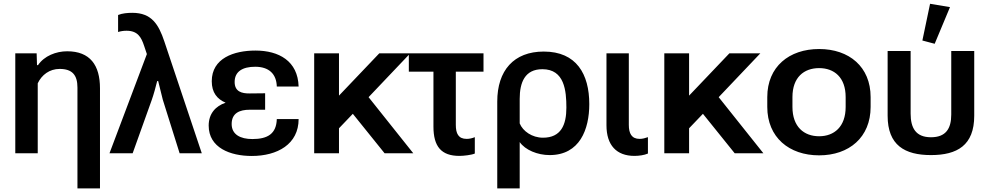

<svg xmlns="http://www.w3.org/2000/svg" viewBox="-20 -827 5325 1036"><path d="M397.9 189.5H519.5V-350.6C519.5 -475.6 465.8 -550.3 342.3 -550.3C282.7 -550.3 218.8 -525.4 185.1 -475.6H179.7L177.7 -539.1H62.5V0H183.6V-377.4C205.1 -423.3 247.6 -455.1 301.8 -455.1C369.6 -455.1 397.9 -422.4 397.9 -354.5Z M570.8 0H695.8L798.8 -287.6C810.1 -319.8 819.8 -356.4 828.1 -389.6H833.5C841.3 -357.4 850.1 -320.8 858.4 -289.1L949.2 0H1068.8L866.7 -603.5C835.9 -695.3 798.3 -757.8 693.8 -757.8C669.4 -757.8 639.6 -755.4 617.2 -746.1V-654.3C630.9 -658.7 646.5 -661.1 662.6 -661.1C723.1 -661.1 742.2 -626.5 757.8 -579.1L772.5 -535.2Z M1338.4 14.6C1476.6 14.6 1591.3 -48.8 1591.3 -184.6H1473.6C1471.2 -105.5 1424.8 -76.7 1341.8 -76.7C1276.4 -76.7 1230 -101.6 1230 -157.7C1230 -216.3 1272 -234.9 1327.1 -234.9H1410.6V-323.7L1327.1 -322.8C1283.7 -322.3 1246.1 -333 1246.1 -384.8C1246.1 -440.9 1288.6 -466.8 1356.9 -466.8C1431.2 -466.8 1471.7 -428.2 1473.6 -359.9H1591.3C1587.4 -498 1484.4 -554.2 1358.4 -554.2C1241.7 -554.2 1122.6 -512.7 1122.6 -388.7C1122.6 -327.6 1151.4 -292.5 1197.3 -272.9C1144 -254.9 1106 -214.4 1106 -149.4C1106 -29.3 1222.7 14.6 1338.4 14.6Z M2193.4 -539.1H2026.4L1809.1 -311V-539.1H1675.3V0H1809.1V-134.8L1883.8 -212.9L2055.2 0H2210L1968.8 -302.7Z M2186 -440.4H2318.8V-144C2318.8 -36.6 2360.8 14.2 2459 14.2C2482.4 14.2 2524.4 9.3 2542 1.5V-86.9C2528.3 -81.1 2513.2 -77.6 2498 -77.6C2453.1 -77.6 2439.5 -106.9 2439.5 -153.3V-440.4H2588.9V-539.1H2186Z M2663.1 189.5H2784.2V-60.5C2814 -17.6 2880.4 9.8 2945.8 9.8C3108.4 9.8 3159.7 -129.4 3159.7 -265.1C3159.7 -427.2 3090.3 -548.8 2914.1 -548.8C2752 -548.8 2663.1 -446.3 2663.1 -278.8ZM2909.7 -84C2851.1 -84 2801.3 -119.1 2784.2 -161.1V-293.5C2784.2 -382.3 2812 -453.6 2906.7 -453.6C3025.9 -453.6 3036.1 -337.4 3036.1 -246.1C3036.1 -152.8 3006.8 -84 2909.7 -84Z M3403.3 14.2C3427.7 14.2 3456.1 10.3 3476.1 1.5V-86.9C3461.9 -82 3447.8 -77.6 3431.6 -77.6C3387.7 -77.6 3373 -107.4 3373 -153.3V-539.1H3252.4V-150.9C3252.4 -43.5 3306.6 14.2 3403.3 14.2Z M4082.5 -539.1H3915.5L3698.2 -311V-539.1H3564.5V0H3698.2V-134.8L3772.9 -212.9L3944.3 0H4099.1L3857.9 -302.7Z M4399.9 11.2C4561.5 11.2 4677.7 -85.9 4677.7 -250V-303.2C4677.7 -466.8 4561.5 -562.5 4399.9 -562.5C4237.8 -562.5 4120.1 -466.8 4120.1 -303.2V-250C4120.1 -85.9 4237.8 11.2 4399.9 11.2ZM4399.9 -91.8C4318.4 -91.8 4255.9 -142.6 4255.9 -250V-303.2C4255.9 -410.2 4318.4 -459.5 4399.9 -459.5C4481 -459.5 4543 -409.7 4543 -303.2V-250C4543 -143.1 4481 -91.8 4399.9 -91.8Z M5003.4 9.8C5144.5 9.8 5236.8 -42.5 5236.8 -202.6V-551.8H5112.8V-209C5112.8 -132.8 5083.5 -86.4 5003.4 -86.4C4921.4 -86.4 4893.6 -136.7 4893.6 -213.9V-551.8H4769.5V-202.6C4769.5 -43 4862.3 9.8 5003.4 9.8ZM5023.4 -590.8 5106 -788.6 4998.5 -806.6 4957 -608.4Z"/></svg>

Font: Winston SemiBold
Style: Regular
Weight: 600
Designer: Vernon Adams, Kim Jin-seong, David Berlow, Cristiano Sobral
Foundry: The Winston Project Authors
Version: Version 3.004